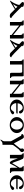

<svg xmlns="http://www.w3.org/2000/svg" viewBox="3785 -4463 1112 8722"><g transform="rotate(90 4341.0 -102.0)"><path d="M702 9C723 10 744 5 764 -4C789 -15 801 -30 802 -50C803 -60 797 -66 784 -67C771 -69 760 -74 749 -83L719 -110C686 -133 579 -235 399 -415C315 -499 273 -546 273 -556C273 -557 274 -558 275 -558C291 -560 299 -566 299 -576C299 -579 298 -582 297 -585C292 -598 264 -607 237 -618C215 -628 188 -633 156 -633C125 -633 103 -628 91 -619C79 -608 73 -594 73 -578C73 -560 80 -544 95 -529L206 -418C198 -362 173 -291 131 -204C108 -155 79 -108 46 -62C20 -26 7 -6 7 -1C7 1 8 3 9 4C15 8 48 -7 108 -42C211 -101 288 -148 340 -183C361 -198 381 -212 398 -225L596 -26C618 -4 653 8 702 9ZM367 -256C306 -215 268 -191 252 -183C215 -163 186 -148 165 -139C209 -197 249 -264 285 -339Z M1732 -548C1732 -609 1715 -624 1668 -624H1531C1504 -624 1491 -615 1491 -596C1491 -584 1498 -577 1511 -575C1551 -570 1571 -523 1571 -435V-144L1141 -491V-547C1141 -608 1124 -623 1077 -623H940C913 -623 900 -614 900 -595C900 -583 907 -576 920 -574C959 -569 979 -522 979 -435V2H1141V-414L1571 -68V2H1732Z M2481 9C2502 10 2523 5 2543 -4C2568 -15 2580 -30 2581 -50C2582 -60 2576 -66 2563 -67C2550 -69 2539 -74 2528 -83L2498 -110C2465 -133 2358 -235 2178 -415C2094 -499 2052 -546 2052 -556C2052 -557 2053 -558 2054 -558C2070 -560 2078 -566 2078 -576C2078 -579 2077 -582 2076 -585C2071 -598 2043 -607 2016 -618C1994 -628 1967 -633 1935 -633C1904 -633 1882 -628 1870 -619C1858 -608 1852 -594 1852 -578C1852 -560 1859 -544 1874 -529L1985 -418C1977 -362 1952 -291 1910 -204C1887 -155 1858 -108 1825 -62C1799 -26 1786 -6 1786 -1C1786 1 1787 3 1788 4C1794 8 1827 -7 1887 -42C1990 -101 2067 -148 2119 -183C2140 -198 2160 -212 2177 -225L2375 -26C2397 -4 2432 8 2481 9ZM2146 -256C2085 -215 2047 -191 2031 -183C1994 -163 1965 -148 1944 -139C1988 -197 2028 -264 2064 -339Z M3507 -49C3488 -52 3474 -60 3466 -73C3454 -94 3448 -135 3448 -194L3447 -549C3447 -572 3446 -587 3445 -594C3442 -612 3433 -621 3418 -621L2713 -623C2686 -623 2673 -614 2673 -596C2673 -583 2680 -576 2694 -574C2733 -569 2753 -522 2753 -435V0H2913V-555H3231C3250 -555 3263 -550 3270 -540C3281 -523 3287 -488 3287 -435V-76C3287 -46 3292 -25 3303 -14C3312 -5 3328 0 3351 0H3487C3514 0 3527 -9 3527 -28C3527 -41 3520 -48 3507 -49Z M4401 -548C4401 -609 4384 -624 4337 -624H4200C4173 -624 4160 -615 4160 -596C4160 -584 4167 -577 4180 -575C4220 -570 4240 -523 4240 -435V-144L3810 -491V-547C3810 -608 3793 -623 3746 -623H3609C3582 -623 3569 -614 3569 -595C3569 -583 3576 -576 3589 -574C3628 -569 3648 -522 3648 -435V2H3810V-414L4240 -68V2H4401Z M5159 -89C5168 -100 5173 -111 5173 -123C5173 -142 5162 -160 5140 -177C5126 -186 5112 -191 5099 -191C5075 -191 5051 -173 5028 -137C5007 -104 4988 -81 4971 -68C4946 -49 4918 -39 4885 -39C4830 -39 4780 -63 4736 -110C4690 -159 4667 -217 4667 -284H5083C5098 -284 5111 -288 5122 -295C5135 -304 5142 -314 5142 -326C5142 -339 5133 -346 5114 -346H4669C4676 -411 4699 -466 4737 -510C4776 -554 4820 -576 4870 -576C4925 -576 4970 -543 5005 -476C5016 -449 5024 -418 5057 -410C5062 -409 5068 -408 5073 -408C5108 -408 5136 -432 5136 -469C5136 -491 5126 -515 5106 -541C5061 -598 4984 -627 4876 -627C4788 -627 4705 -597 4627 -537C4544 -472 4502 -396 4502 -309C4502 -218 4539 -142 4613 -81C4688 -20 4777 10 4882 9C4933 8 4984 -1 5037 -18C5092 -37 5133 -61 5159 -89Z M6025 -310C6025 -398 5989 -473 5918 -536C5847 -599 5762 -630 5661 -630C5561 -630 5475 -599 5404 -536C5333 -473 5298 -398 5298 -310C5298 -221 5333 -146 5404 -83C5475 -20 5561 11 5661 11C5762 11 5847 -20 5918 -83C5989 -146 6025 -221 6025 -310ZM5867 -310C5867 -237 5847 -174 5807 -122C5767 -71 5718 -45 5661 -45C5604 -45 5556 -71 5516 -122C5476 -174 5456 -237 5456 -310C5456 -383 5476 -445 5516 -497C5556 -549 5604 -575 5661 -575C5718 -575 5767 -549 5807 -497C5847 -445 5867 -383 5867 -310Z M6878 -592C6862 -623 6838 -638 6805 -638C6760 -638 6724 -604 6724 -559C6724 -546 6734 -513 6734 -498C6734 -479 6728 -462 6715 -446L6566 -259C6559 -256 6535 -228 6496 -175C6407 -346 6341 -469 6297 -542C6279 -573 6266 -592 6259 -601C6248 -621 6225 -631 6191 -631C6170 -631 6152 -628 6137 -622C6092 -605 6070 -581 6070 -550C6070 -545 6071 -541 6072 -537C6077 -524 6088 -518 6107 -517C6126 -516 6140 -509 6149 -494L6398 -44V244C6398 274 6391 303 6377 330C6370 345 6357 364 6340 387C6327 404 6320 416 6320 422C6320 430 6324 434 6333 434C6343 434 6358 425 6379 406L6415 372C6443 351 6475 341 6510 341H6559L6558 -51C6558 -86 6561 -114 6568 -135C6573 -148 6604 -192 6662 -268C6717 -341 6752 -385 6767 -401C6805 -434 6834 -457 6855 -472C6878 -495 6889 -521 6889 -548C6889 -563 6885 -577 6878 -592Z M7820 -47C7801 -50 7787 -58 7779 -71C7767 -92 7761 -133 7761 -192V-315V-548C7761 -578 7756 -599 7745 -610C7736 -619 7720 -624 7697 -624H7560C7532 -624 7518 -615 7518 -597C7518 -584 7525 -576 7540 -574C7579 -569 7599 -522 7599 -435C7544 -350 7507 -291 7487 -256C7427 -152 7396 -100 7394 -100C7380 -99 7333 -219 7252 -459C7227 -522 7209 -562 7197 -577C7173 -608 7136 -624 7087 -624H6974C6947 -624 6934 -615 6934 -596C6934 -583 6941 -576 6955 -574C6994 -569 7014 -522 7014 -435V2H7175V-359L7187 -325C7229 -200 7261 -117 7282 -77C7312 -21 7342 7 7372 7C7395 7 7411 -1 7421 -17C7464 -100 7499 -168 7525 -223L7599 -343L7600 -74C7600 -13 7618 2 7663 2H7801C7828 2 7841 -7 7841 -26C7841 -38 7834 -45 7820 -47Z M8597 -89C8606 -100 8611 -111 8611 -123C8611 -142 8600 -160 8578 -177C8564 -186 8550 -191 8537 -191C8513 -191 8489 -173 8466 -137C8445 -104 8426 -81 8409 -68C8384 -49 8356 -39 8323 -39C8268 -39 8218 -63 8174 -110C8128 -159 8105 -217 8105 -284H8521C8536 -284 8549 -288 8560 -295C8573 -304 8580 -314 8580 -326C8580 -339 8571 -346 8552 -346H8107C8114 -411 8137 -466 8175 -510C8214 -554 8258 -576 8308 -576C8363 -576 8408 -543 8443 -476C8454 -449 8462 -418 8495 -410C8500 -409 8506 -408 8511 -408C8546 -408 8574 -432 8574 -469C8574 -491 8564 -515 8544 -541C8499 -598 8422 -627 8314 -627C8226 -627 8143 -597 8065 -537C7982 -472 7940 -396 7940 -309C7940 -218 7977 -142 8051 -81C8126 -20 8215 10 8320 9C8371 8 8422 -1 8475 -18C8530 -37 8571 -61 8597 -89Z"/></g></svg>

Font: GFS Jackson
Style: Regular
Weight: 400
Designer: George Matthiopoulos
Foundry: George Matthiopoulos
Version: Version 1.0